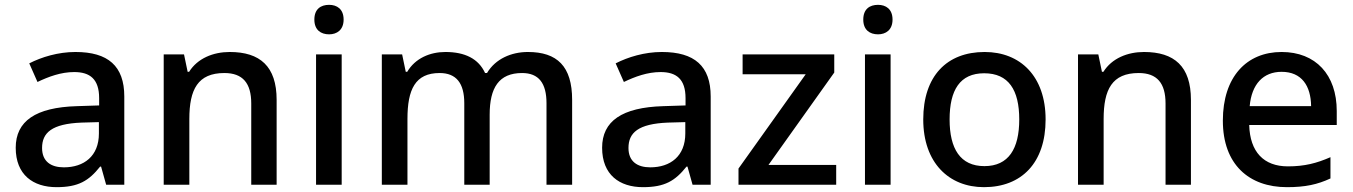

<svg xmlns="http://www.w3.org/2000/svg" viewBox="-20 -764 5597 794"><path d="M292 -549C220 -549 152 -528 101 -502L135 -425C181 -447 232 -466 287 -466C352 -466 390 -437 390 -358V-328L298 -325C127 -320 45 -263 45 -153C45 -41 117 10 214 10C304 10 347 -16 394 -75H398L419 0H494V-365C494 -491 427 -549 292 -549ZM317 -257 389 -259V-212C389 -118 327 -72 244 -72C191 -72 154 -96 154 -152C154 -215 194 -252 317 -257Z M930 -549C862 -549 797 -523 762 -467H756L741 -539H657V0H763V-272C763 -394 798 -462 908 -462C984 -462 1019 -420 1019 -336V0H1124V-351C1124 -490 1055 -549 930 -549Z M1341 -744C1307 -744 1280 -727 1280 -683C1280 -640 1307 -622 1341 -622C1373 -622 1401 -640 1401 -683C1401 -727 1373 -744 1341 -744ZM1393 -539H1287V0H1393Z M2163 -549C2095 -549 2029 -521 1994 -462H1986C1959 -521 1903 -549 1822 -549C1758 -549 1697 -523 1664 -467H1658L1643 -539H1559V0H1665V-272C1665 -394 1697 -462 1798 -462C1867 -462 1900 -420 1900 -337V0H2005V-290C2005 -401 2043 -462 2139 -462C2208 -462 2240 -420 2240 -337V0H2346V-351C2346 -490 2284 -549 2163 -549Z M2717 -549C2645 -549 2577 -528 2526 -502L2560 -425C2606 -447 2657 -466 2712 -466C2777 -466 2815 -437 2815 -358V-328L2723 -325C2552 -320 2470 -263 2470 -153C2470 -41 2542 10 2639 10C2729 10 2772 -16 2819 -75H2823L2844 0H2919V-365C2919 -491 2852 -549 2717 -549ZM2742 -257 2814 -259V-212C2814 -118 2752 -72 2669 -72C2616 -72 2579 -96 2579 -152C2579 -215 2619 -252 2742 -257Z M3438 0V-82H3158L3430 -464V-539H3051V-457H3312L3034 -67V0Z M3611 -744C3577 -744 3550 -727 3550 -683C3550 -640 3577 -622 3611 -622C3643 -622 3671 -640 3671 -683C3671 -727 3643 -744 3611 -744ZM3663 -539H3557V0H3663Z M4304 -270C4304 -449 4199 -549 4052 -549C3895 -549 3798 -449 3798 -270C3798 -91 3904 10 4049 10C4205 10 4304 -91 4304 -270ZM3907 -270C3907 -392 3950 -461 4050 -461C4151 -461 4195 -392 4195 -270C4195 -149 4151 -77 4051 -77C3951 -77 3907 -149 3907 -270Z M4711 -549C4643 -549 4578 -523 4543 -467H4537L4522 -539H4438V0H4544V-272C4544 -394 4579 -462 4689 -462C4765 -462 4800 -420 4800 -336V0H4905V-351C4905 -490 4836 -549 4711 -549Z M5280 -549C5135 -549 5037 -446 5037 -265C5037 -84 5145 10 5302 10C5378 10 5428 -1 5482 -26V-114C5425 -89 5375 -76 5306 -76C5206 -76 5149 -136 5146 -247H5508V-305C5508 -455 5421 -549 5280 -549ZM5280 -467C5363 -467 5401 -409 5402 -325H5148C5156 -416 5204 -467 5280 -467Z"/></svg>

Font: Noto Sans Hanifi Rohingya Medium
Style: Regular
Weight: 500
Designer: Monotype Design Team and DaltonMaag
Foundry: Google LLC
Version: Version 2.102